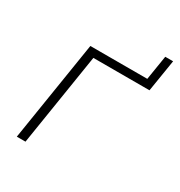

<svg xmlns="http://www.w3.org/2000/svg" viewBox="-147 -704 754 806"><g transform="rotate(30 230.0 -301.0)"><path d="M50 0 127 -484H403L422 -602H460L435 -447H163L92 0Z"/></g></svg>

Font: Nunito Sans 12pt ExtraLight
Style: Italic
Weight: 200
Italic angle: -9°
Designer: Vernon Adams
Foundry: Vernon Adams
Version: Version 3.101;gftools[0.9.27]